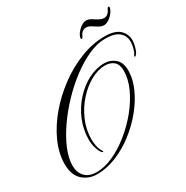

<svg xmlns="http://www.w3.org/2000/svg" viewBox="-185 -980 1102 1136"><g transform="rotate(-30 366.5 -412.0)"><path d="M156.2 1Q99.6 1 59.1 -35.4Q18.6 -71.8 18.6 -147Q18.6 -219.7 52.7 -295.7Q86.9 -371.6 145.8 -440.9Q204.6 -510.3 279.5 -565.2Q354.5 -620.1 437 -652.1Q519.5 -684.1 600.6 -684.1Q668.9 -684.1 700.9 -655Q732.9 -626 732.9 -581.1Q732.9 -563 725.8 -537.8Q718.8 -512.7 710.9 -501.5Q701.7 -489.7 698.2 -489.7Q694.3 -489.7 694.3 -494.6Q694.3 -496.6 699.2 -503.4Q705.6 -511.2 712.4 -534.9Q719.2 -558.6 719.2 -580.1Q719.2 -620.1 689.9 -645.3Q660.6 -670.4 595.2 -670.4Q542.5 -670.4 482.2 -643.6Q421.9 -616.7 361.1 -571Q300.3 -525.4 245.4 -467.8Q190.4 -410.2 147.2 -347.7Q104 -285.2 79.1 -225.3Q54.2 -165.5 54.2 -115.7Q54.2 -69.8 81.1 -40.5Q107.9 -11.2 162.1 -11.2Q214.8 -11.2 274.4 -38.3Q334 -65.4 391.4 -111.6Q448.7 -157.7 495.4 -215.1Q542 -272.5 570.1 -333.7Q598.1 -395 598.1 -451.7Q598.1 -493.7 575.9 -513.7Q553.7 -533.7 515.1 -533.7Q468.8 -533.7 418.7 -506.3Q368.7 -479 325.7 -431.4Q282.7 -383.8 255.9 -322.5Q229 -261.2 229 -193.4Q229 -174.3 233.6 -149.4Q238.3 -124.5 251.5 -105Q252.4 -103.5 253.7 -100.8Q254.9 -98.1 251.5 -96.2Q248 -94.7 240.2 -105Q231 -116.7 222.7 -143.3Q214.4 -169.9 214.4 -199.2Q214.4 -269 240.7 -331.8Q267.1 -394.5 311.3 -443.1Q355.5 -491.7 409.7 -519.5Q463.9 -547.4 520 -547.4Q559.1 -547.4 590.6 -521.5Q622.1 -495.6 622.1 -439Q622.1 -383.3 595.5 -322.5Q568.8 -261.7 522.5 -204.3Q476.1 -147 416.5 -100.6Q356.9 -54.2 290 -26.6Q223.1 1 156.2 1ZM477.1 -738.3Q472.2 -738.3 472.2 -744.1Q472.2 -752.4 478.3 -764.6Q484.4 -776.9 497.6 -790.5Q511.2 -805.2 525.9 -812.7Q540.5 -820.3 551.8 -820.3Q561 -820.3 572.5 -816.4Q584 -812.5 601.1 -800.3Q619.6 -788.1 632.1 -783.4Q644.5 -778.8 653.3 -778.8Q683.1 -778.8 698.2 -815.9Q703.6 -824.7 707.5 -824.7Q713.4 -824.7 713.4 -819.3Q713.4 -800.3 687 -771.5Q673.8 -757.3 658.9 -749.8Q644 -742.2 632.8 -742.2Q622.1 -742.2 611.1 -746.3Q600.1 -750.5 578.1 -765.1Q561.5 -776.4 551.8 -780.3Q542 -784.2 532.2 -784.2Q501 -784.2 486.3 -746.1Q481.9 -738.3 477.1 -738.3Z"/></g></svg>

Font: Pinyon Script
Style: Regular
Weight: 400
Designer: Nicole Fally, Eben Sorkin
Foundry: Sorkin Type Co.
Version: Version 1.008; ttfautohint (v1.8.4.7-5d5b)